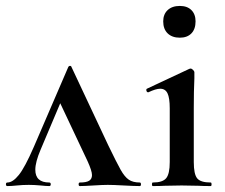

<svg xmlns="http://www.w3.org/2000/svg" viewBox="-28 -627 757 647"><path d="M443 0Q425 0 389 -2Q353 -4 335 -4Q319 -4 287 -2Q255 0 241 0Q237 0 237 -6Q237 -12 241 -12Q263 -12 272.5 -18Q282 -24 282 -37Q282 -51 267 -84L175 -279L109 -123Q91 -81 91 -55Q91 -12 138 -12Q143 -12 143 -6Q143 0 138 0Q127 0 109 -2Q87 -4 69 -4Q49 -4 29 -2Q11 0 -3 0Q-8 0 -8 -6Q-8 -12 -3 -12Q15 -12 35.5 -37.5Q56 -63 86 -132L202 -401Q204 -405 208 -405Q212 -405 213 -401L337 -137Q365 -79 378.5 -55Q392 -31 406 -21.5Q420 -12 443 -12Q447 -12 447 -6Q447 0 443 0Z M487 -12Q520 -12 532 -26.5Q544 -41 544 -81V-262Q544 -297 536.5 -312.5Q529 -328 512 -328Q497 -328 472 -316H471Q467 -316 465.5 -321Q464 -326 467 -328L610 -395L614 -396Q618 -396 622.5 -391.5Q627 -387 627 -384V-363Q625 -321 625 -264V-81Q625 -40 636.5 -26Q648 -12 682 -12Q685 -12 685 -6Q685 0 682 0Q656 0 641 -1L584 -2L527 -1Q512 0 487 0Q484 0 484 -6Q484 -12 487 -12ZM522 -555Q522 -579 537 -593Q552 -607 578 -607Q603 -607 617 -593Q631 -579 631 -555Q631 -529 617 -514.5Q603 -500 578 -500Q552 -500 537 -514.5Q522 -529 522 -555Z"/></svg>

Font: Cormorant Garamond SemiBold
Style: Regular
Weight: 600
Designer: Christian Thalmann (Catharsis Fonts)
Version: Version 3.000